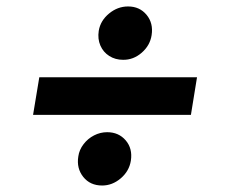

<svg xmlns="http://www.w3.org/2000/svg" viewBox="-20 -591 714 601"><path d="M596.7 -349.1 577.6 -231.4H83.5L103 -349.1ZM299.8 -10.3Q262.2 -10.3 240.7 -37.1Q219.2 -64 225.1 -101.1Q228 -122.1 241.5 -139.6Q254.9 -157.2 274.4 -167.2Q293.9 -177.2 315.4 -177.2Q351.6 -177.2 373.5 -151.6Q395.5 -126 389.6 -87.9Q384.3 -55.2 357.9 -32.7Q331.5 -10.3 299.8 -10.3ZM365.2 -403.8Q340.8 -403.8 322 -415.8Q303.2 -427.7 294.2 -448.5Q285.2 -469.2 289.1 -494.6Q294.4 -526.4 321.3 -548.6Q348.1 -570.8 380.9 -570.8Q417 -570.8 438.7 -544.7Q460.4 -518.6 454.6 -481Q449.7 -448.7 423.6 -426Q397.5 -403.3 365.2 -403.8Z"/></svg>

Font: Inter 18pt
Style: Bold Italic
Weight: 700
Italic angle: -9.3988°
Designer: Rasmus Andersson
Foundry: rsms
Version: Version 4.001;git-66647c0bb